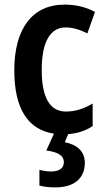

<svg xmlns="http://www.w3.org/2000/svg" viewBox="-20 -573 457 833"><path d="M348 133C348 83 313 54 261 44L276 9C316 6 352 -6 382 -26V-124C346 -102 307 -89 266 -89C197 -89 161 -149 161 -269C161 -390 197 -454 265 -454C296 -454 328 -444 359 -428L392 -521C357 -541 312 -553 260 -553C119 -553 42 -447 42 -268C42 -99 103 -10 214 7L181 80C228 86 257 100 257 131C257 156 238 171 201 171C185 171 167 168 151 164V232C168 237 192 240 220 240C302 240 348 201 348 133Z"/></svg>

Font: Noto Sans Khmer Condensed SemiBold
Style: Regular
Weight: 600
Width: 3
Designer: Danh Hong and the Monotype Design Team
Foundry: Monotype Imaging Inc.
Version: Version 2.004